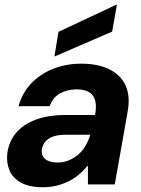

<svg xmlns="http://www.w3.org/2000/svg" viewBox="-20 -776 594 808"><path d="M161 12Q103 12 68 -7.5Q33 -27 19.5 -60Q6 -93 11 -133Q18 -181 47.5 -216.5Q77 -252 129.5 -272Q182 -292 255 -292H380Q387 -329 380.5 -353Q374 -377 354.5 -388.5Q335 -400 302 -400Q264 -400 233 -383Q202 -366 189 -329H58Q73 -384 110.5 -424Q148 -464 202.5 -486Q257 -508 322 -508Q393 -508 441 -484Q489 -460 509 -415Q529 -370 517 -305L463 0H350V-77H347Q329 -55 308.5 -38.5Q288 -22 264.5 -11Q241 0 215 6Q189 12 161 12ZM221 -92Q248 -92 270.5 -101.5Q293 -111 311 -127Q329 -143 341 -164.5Q353 -186 360 -209H256Q225 -209 203.5 -201.5Q182 -194 170.5 -179.5Q159 -165 156 -147Q153 -120 171 -106Q189 -92 221 -92ZM209 -538 226 -642 469 -756H472L452 -643Z"/></svg>

Font: DM Sans 36pt
Style: Bold Italic
Weight: 700
Italic angle: -10°
Designer: Colophon Foundry, Jonny Pinhorn
Foundry: Colophon Foundry
Version: Version 4.004;gftools[0.9.30]